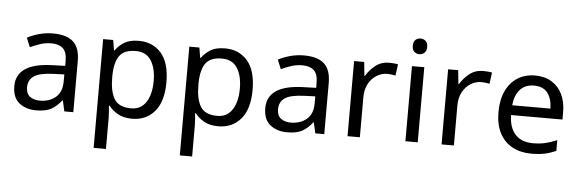

<svg xmlns="http://www.w3.org/2000/svg" viewBox="-57 -931 4113 1365"><g transform="rotate(5 2000.0 -248.5)"><path d="M288 -545Q386 -545 433 -502Q480 -459 480 -365V0H416L399 -76H395Q360 -32 321.5 -11Q283 10 215 10Q142 10 94 -28.5Q46 -67 46 -149Q46 -229 109 -272.5Q172 -316 303 -320L394 -323V-355Q394 -422 365 -448Q336 -474 283 -474Q241 -474 203 -461.5Q165 -449 132 -433L105 -499Q140 -518 188 -531.5Q236 -545 288 -545ZM314 -259Q214 -255 175.5 -227Q137 -199 137 -148Q137 -103 164.5 -82Q192 -61 235 -61Q303 -61 348 -98.5Q393 -136 393 -214V-262Z M901 -546Q1000 -546 1060.5 -477Q1121 -408 1121 -269Q1121 -132 1060.5 -61Q1000 10 900 10Q838 10 797.5 -13.5Q757 -37 734 -68H728Q730 -51 732 -25Q734 1 734 20V240H646V-536H718L730 -463H734Q758 -498 797 -522Q836 -546 901 -546ZM885 -472Q803 -472 769.5 -426Q736 -380 734 -286V-269Q734 -170 766.5 -116.5Q799 -63 887 -63Q936 -63 967.5 -90Q999 -117 1014.5 -163.5Q1030 -210 1030 -270Q1030 -362 994.5 -417Q959 -472 885 -472Z M1516 -546Q1615 -546 1675.5 -477Q1736 -408 1736 -269Q1736 -132 1675.5 -61Q1615 10 1515 10Q1453 10 1412.5 -13.5Q1372 -37 1349 -68H1343Q1345 -51 1347 -25Q1349 1 1349 20V240H1261V-536H1333L1345 -463H1349Q1373 -498 1412 -522Q1451 -546 1516 -546ZM1500 -472Q1418 -472 1384.5 -426Q1351 -380 1349 -286V-269Q1349 -170 1381.5 -116.5Q1414 -63 1502 -63Q1551 -63 1582.5 -90Q1614 -117 1629.5 -163.5Q1645 -210 1645 -270Q1645 -362 1609.5 -417Q1574 -472 1500 -472Z M2079 -545Q2177 -545 2224 -502Q2271 -459 2271 -365V0H2207L2190 -76H2186Q2151 -32 2112.5 -11Q2074 10 2006 10Q1933 10 1885 -28.5Q1837 -67 1837 -149Q1837 -229 1900 -272.5Q1963 -316 2094 -320L2185 -323V-355Q2185 -422 2156 -448Q2127 -474 2074 -474Q2032 -474 1994 -461.5Q1956 -449 1923 -433L1896 -499Q1931 -518 1979 -531.5Q2027 -545 2079 -545ZM2105 -259Q2005 -255 1966.5 -227Q1928 -199 1928 -148Q1928 -103 1955.5 -82Q1983 -61 2026 -61Q2094 -61 2139 -98.5Q2184 -136 2184 -214V-262Z M2687 -546Q2702 -546 2719.5 -544.5Q2737 -543 2750 -540L2739 -459Q2726 -462 2710.5 -464Q2695 -466 2681 -466Q2640 -466 2604 -443.5Q2568 -421 2546.5 -380.5Q2525 -340 2525 -286V0H2437V-536H2509L2519 -438H2523Q2549 -482 2590 -514Q2631 -546 2687 -546Z M2938 -536V0H2850V-536ZM2895 -737Q2915 -737 2930.5 -723.5Q2946 -710 2946 -681Q2946 -653 2930.5 -639Q2915 -625 2895 -625Q2873 -625 2858 -639Q2843 -653 2843 -681Q2843 -710 2858 -723.5Q2873 -737 2895 -737Z M3358 -546Q3373 -546 3390.5 -544.5Q3408 -543 3421 -540L3410 -459Q3397 -462 3381.5 -464Q3366 -466 3352 -466Q3311 -466 3275 -443.5Q3239 -421 3217.5 -380.5Q3196 -340 3196 -286V0H3108V-536H3180L3190 -438H3194Q3220 -482 3261 -514Q3302 -546 3358 -546Z M3728 -546Q3797 -546 3846.5 -516Q3896 -486 3922.5 -431.5Q3949 -377 3949 -304V-251H3582Q3584 -160 3628.5 -112.5Q3673 -65 3753 -65Q3804 -65 3843.5 -74.5Q3883 -84 3925 -102V-25Q3884 -7 3844 1.5Q3804 10 3749 10Q3673 10 3614.5 -21Q3556 -52 3523.5 -113.5Q3491 -175 3491 -264Q3491 -352 3520.5 -415Q3550 -478 3603.5 -512Q3657 -546 3728 -546ZM3727 -474Q3664 -474 3627.5 -433.5Q3591 -393 3584 -321H3857Q3856 -389 3825 -431.5Q3794 -474 3727 -474Z"/></g></svg>

Font: Noto Sans Balinese
Style: Regular
Weight: 400
Designer: Aditya Bayu, David Williams
Foundry: David Williams
Version: Version 2.003